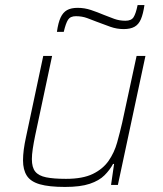

<svg xmlns="http://www.w3.org/2000/svg" viewBox="-20 -731 644 759"><path d="M237 8Q174 8 137.5 -2.5Q101 -13 86 -36.5Q71 -60 71 -97Q71 -117 74 -140Q77 -163 83 -190L151 -510H186L119 -195Q113 -166 109.5 -142.5Q106 -119 106 -102Q106 -69 119.5 -52.5Q133 -36 162.5 -30Q192 -24 241 -24Q307 -24 347 -43.5Q387 -63 409.5 -95.5Q432 -128 443 -167.5Q454 -207 463 -246L520 -510H555L446 0H419L431 -83H427Q414 -59 393 -38Q372 -17 335 -4.5Q298 8 237 8ZM205 -605Q210 -641 219.5 -661.5Q229 -682 245 -691Q261 -700 287 -700Q314 -700 339.5 -691.5Q365 -683 391 -672Q411 -664 431.5 -656.5Q452 -649 476 -649Q499 -649 508 -663Q517 -677 524 -711H551Q546 -676 537 -655Q528 -634 511.5 -625Q495 -616 469 -616Q442 -616 416.5 -625Q391 -634 365 -644Q345 -652 324.5 -659.5Q304 -667 280 -667Q258 -667 249 -653Q240 -639 232 -605Z"/></svg>

Font: Saira Thin
Style: Italic
Weight: 100
Italic angle: -12°
Designer: Hector Gatti with collaboration of the Omnibus-Type team
Foundry: Omnibus-Type
Version: Version 1.101